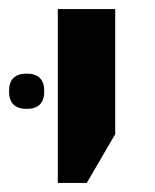

<svg xmlns="http://www.w3.org/2000/svg" viewBox="-56 -618 342 425"><path d="M72 -213V-598H199V-321L136 -213ZM-36 -416Q-36 -377 3 -377Q42 -377 42 -416Q42 -455 3 -455Q-36 -455 -36 -416Z"/></svg>

Font: Noto Sans Hebrew Semi
Style: Regular
Weight: 600
Designer: Monotype Design Team
Foundry: Monotype Imaging Inc.
Version: Version 1.902